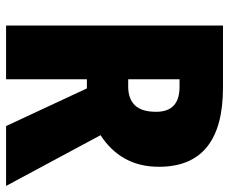

<svg xmlns="http://www.w3.org/2000/svg" viewBox="-81 -673 754 632"><g transform="rotate(90 296.0 -357.0)"><path d="M268 -714Q529 -714 529 -503Q529 -440 502.5 -392Q476 -344 425 -311L592 0H395L271 -266H241V0H64V-714ZM266 -571H241V-402H265Q305 -402 326.5 -424Q348 -446 348 -494Q348 -571 266 -571Z"/></g></svg>

Font: Noto Sans Myanmar UI Condensed Black
Style: Regular
Weight: 900
Width: 3
Designer: Monotype Design Team
Foundry: Monotype Imaging Inc.
Version: Version 2.103; ttfautohint (v1.8.4.7-5d5b)